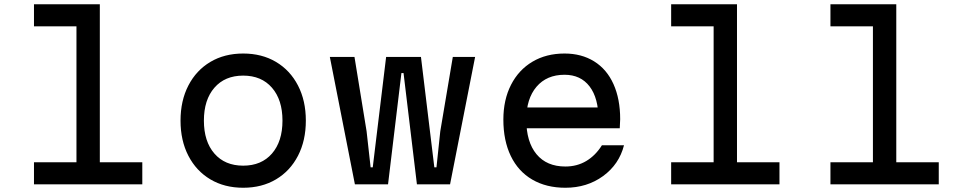

<svg xmlns="http://www.w3.org/2000/svg" viewBox="-20 -868 4540 904"><path d="M450 -848V-104H650V0H140V-104H340V-744H140V-848Z M830 -300Q830 -394 867 -465.5Q904 -537 970.5 -576.5Q1037 -616 1125 -616Q1213 -616 1279.5 -576.5Q1346 -537 1383 -465.5Q1420 -394 1420 -300Q1420 -206 1383 -134.5Q1346 -63 1279.5 -23.5Q1213 16 1125 16Q1037 16 970.5 -23.5Q904 -63 867 -134.5Q830 -206 830 -300ZM1310 -300Q1310 -398 1260.5 -455Q1211 -512 1125 -512Q1039 -512 989.5 -455Q940 -398 940 -300Q940 -202 989.5 -145Q1039 -88 1125 -88Q1211 -88 1260.5 -145Q1310 -202 1310 -300Z M1533 -600H1649L1706 -250L1725 -80H1735L1798 -600H1962L2025 -80H2035L2053 -250L2112 -600H2217L2099 0H1943L1880 -524H1870L1807 0H1651Z M2835 -362 2798 -305Q2798 -406 2756 -461Q2714 -516 2638 -516Q2554 -516 2506 -459.5Q2458 -403 2458 -305Q2458 -200 2506 -142Q2554 -84 2642 -84Q2697 -84 2740.5 -110Q2784 -136 2814 -184H2918Q2895 -94 2819.5 -39Q2744 16 2642 16Q2552 16 2486 -22.5Q2420 -61 2385 -133.5Q2350 -206 2350 -305Q2350 -398 2386 -468.5Q2422 -539 2487 -577.5Q2552 -616 2638 -616Q2718 -616 2777.5 -579Q2837 -542 2868.5 -472Q2900 -402 2900 -307Q2900 -292 2898 -264H2435V-362Z M3450 -848V-104H3650V0H3140V-104H3340V-744H3140V-848Z M4200 -848V-104H4400V0H3890V-104H4090V-744H3890V-848Z"/></svg>

Font: Martian Mono sWd Rg
Style: Regular
Weight: 400
Width: 6
Monospace: yes
Designer: Roman Shamin
Foundry: Evil Martians
Version: Version 1.000